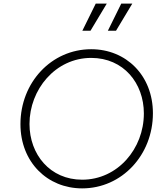

<svg xmlns="http://www.w3.org/2000/svg" viewBox="-20 -1029 927 1061"><path d="M434 12C654 12 825 -173 825 -403C825 -612 677 -757 484 -757C264 -757 93 -573 93 -343C93 -133 242 12 434 12ZM143 -344C143 -534 286 -709 484 -709C663 -709 775 -569 775 -402C775 -207 630 -36 434 -36C257 -36 143 -175 143 -344ZM435 -859H480L570 -1009H509ZM576 -859H621L711 -1009H650Z"/></svg>

Font: Mluvka ExtraLight
Style: Italic
Weight: 200
Italic angle: -8°
Designer: Modified by Jiří Krblich, Original typeface by Gumpita Rahayu
Foundry: Gumpita Rahayu & Jiří Krblich
Version: Version 2.000;Glyphs 3.1.1 (3134)